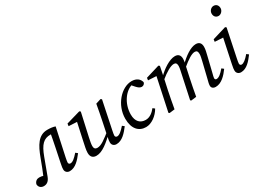

<svg xmlns="http://www.w3.org/2000/svg" viewBox="-39 -1384 2731 2037"><g transform="rotate(-30 1326.5 -365.5)"><path d="M70 13C102 13 133 -1 153 -54C176 -113 196 -170 228 -256C275 -383 320 -426 402 -426C426 -426 435 -424 458 -418L416 -467C405 -403 392 -338 379 -274L345 -110C336 -69 335 -52 335 -38C335 -4 361 13 388 13C459 13 512 -49 558 -109L534 -128C492 -80 462 -55 435 -55C423 -55 412 -63 412 -77C412 -89 416 -110 421 -135L494 -474C464 -484 435 -487 398 -487C288 -487 236 -392 189 -266C159 -186 138 -130 111 -68L134 -49L147 -74L129 -81C108 -89 92 -92 71 -92C42 -92 19 -76 10 -44C11 -7 38 13 70 13Z M715 13C787 13 862 -48 961 -144V-172C861 -91 812 -55 764 -55C740 -55 726 -69 726 -98C726 -120 732 -153 741 -194L804 -477L791 -487L618 -437L614 -407L726 -401L719 -423L668 -187C660 -147 647 -97 647 -60C647 -5 678 13 715 13ZM960 13C1031 13 1084 -49 1130 -109L1106 -128C1064 -80 1034 -55 1007 -55C995 -55 984 -63 984 -77C984 -89 988 -110 993 -135L1064 -477L1051 -487L988 -467C977 -403 964 -338 951 -274L917 -110C908 -69 907 -52 907 -38C907 -4 933 13 960 13Z M1323 13C1391 13 1463 -40 1503 -110L1480 -128C1453 -94 1412 -55 1358 -55C1292 -55 1247 -97 1247 -184C1247 -321 1337 -441 1434 -456L1392 -467L1437 -416C1455 -396 1474 -380 1496 -380C1514 -380 1533 -390 1537 -414C1526 -457 1491 -487 1430 -487C1305 -487 1174 -343 1174 -174C1174 -49 1236 13 1323 13Z M2176 13C2247 13 2304 -48 2348 -109L2324 -128C2284 -80 2252 -55 2225 -55C2214 -55 2205 -62 2205 -76C2205 -86 2211 -107 2218 -135L2263 -320C2271 -353 2280 -386 2280 -418C2280 -464 2258 -487 2217 -487C2153 -487 2069 -427 2003 -360L1998 -322C2075 -387 2130 -421 2166 -421C2189 -421 2201 -410 2201 -374C2201 -354 2193 -321 2185 -287L2142 -110C2132 -69 2126 -52 2126 -29C2126 -4 2145 13 2176 13ZM1677 0C1690 -71 1702 -140 1717 -210L1748 -352L1773 -477L1760 -487L1591 -436L1587 -407L1707 -400L1690 -414L1602 0L1612 8L1677 0ZM1942 0C1955 -71 1968 -140 1983 -210L2015 -358C2020 -378 2024 -399 2024 -418C2024 -464 2002 -487 1961 -487C1894 -487 1804 -427 1737 -359L1732 -322C1812 -388 1872 -421 1910 -421C1932 -421 1945 -410 1945 -377C1945 -361 1941 -343 1938 -327L1868 0L1878 8L1942 0Z M2433 -38C2433 -4 2459 13 2486 13C2557 13 2608 -49 2653 -109L2629 -128C2588 -80 2556 -55 2532 -55C2521 -55 2510 -63 2510 -77C2510 -89 2514 -110 2519 -135L2590 -477L2577 -487L2408 -436L2404 -407L2524 -400L2507 -414L2443 -110C2434 -69 2433 -52 2433 -38ZM2579 -624C2609 -624 2637 -655 2637 -686C2637 -722 2615 -744 2583 -744C2553 -744 2525 -715 2525 -682C2525 -646 2547 -624 2579 -624Z"/></g></svg>

Font: Source Serif Variable
Style: Italic
Weight: 389
Italic angle: -12°
Designer: Frank Grießhammer
Foundry: Adobe Systems Incorporated
Version: Version 3.001;hotconv 1.0.111;makeotfexe 2.5.65597